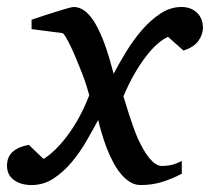

<svg xmlns="http://www.w3.org/2000/svg" viewBox="-38 -514 597 546"><path d="M539.1 -435.1Q539.1 -415.5 526.1 -397.7Q513.2 -379.9 483.9 -370.1L439.9 -409.2Q426.8 -403.8 410.6 -389.9Q394.5 -376 377.7 -354.2Q360.8 -332.5 344.2 -303.7Q327.6 -274.9 313 -240.2Q315.9 -231 320.1 -217Q324.2 -203.1 329.6 -186.8Q335 -170.4 341.1 -153.1Q347.2 -135.7 354 -120.1Q361.3 -104 369.4 -89.8Q377.4 -75.7 386.2 -64.9Q395 -54.2 404.1 -48.1Q413.1 -42 421.9 -42Q433.1 -42 446 -44.2Q459 -46.4 479 -56.2V-20Q450.2 -4.9 422.1 3.7Q394 12.2 361.8 12.2Q345.2 12.2 331.1 3.2Q316.9 -5.9 304.9 -20.5Q293 -35.2 283 -54.4Q272.9 -73.7 265.1 -94.2Q257.3 -114.7 251.2 -135.3Q245.1 -155.8 241.2 -172.9Q227.1 -146.5 208.7 -114.5Q190.4 -82.5 167 -54.2Q143.6 -25.9 115 -6.8Q86.4 12.2 51.8 12.2Q21 12.2 1.5 -2.2Q-18.1 -16.6 -18.1 -43Q-18.1 -67.4 -2.2 -82Q13.7 -96.7 43.9 -102.1L85.9 -62Q101.1 -71.3 117.9 -87.4Q134.8 -103.5 152.1 -126.2Q169.4 -148.9 185.8 -178.2Q202.1 -207.5 215.8 -243.2Q213.4 -252.9 208 -270Q202.6 -287.1 195.1 -306.4Q187.5 -325.7 179.2 -345.7Q170.9 -365.7 163.1 -382.1Q155.3 -398.4 148.9 -408.9Q142.6 -419.4 139.2 -419.9L51.8 -431.2V-458Q56.2 -459.5 65.9 -462.6Q75.7 -465.8 88.1 -470Q100.6 -474.1 114 -478.3Q127.4 -482.4 139.2 -486.1Q150.9 -489.7 159.7 -491.9Q168.5 -494.1 171.9 -494.1Q189.5 -494.1 205.1 -481.4Q220.7 -468.8 234.6 -444.3Q248.5 -419.9 261 -384.8Q273.4 -349.6 285.2 -304.2Q299.8 -332.5 320.1 -365.7Q340.3 -398.9 364.7 -427.5Q389.2 -456.1 417.7 -475.1Q446.3 -494.1 478 -494.1Q505.4 -494.1 522.2 -477.8Q539.1 -461.4 539.1 -435.1Z"/></svg>

Font: Charis SIL Eur
Style: Italic
Weight: 400
Italic angle: -11°
Foundry: SIL International
Version: Version 5.000